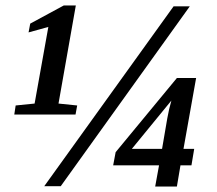

<svg xmlns="http://www.w3.org/2000/svg" viewBox="-20 -678 790 699"><path d="M201 0H141L612 -655H671ZM193 -301 261 -294 255 -261H32L37 -294L106 -301L156 -580L84 -560L90 -592L212 -658H256ZM637 -76 624 1H545L559 -76H392L401 -124L624 -394H694L648 -136H687L677 -76ZM604 -312 460 -136H570L589 -247Q595 -281 604 -312Z"/></svg>

Font: Libra Serif Modern
Style: Bold Italic
Weight: 700
Italic angle: -12°
Designer: Stefan Peev, Context Ltd
Foundry: Stefan Peev, Context Ltd
Version: Version 1.000